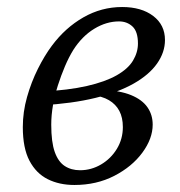

<svg xmlns="http://www.w3.org/2000/svg" viewBox="-20 -513 512 547"><path d="M192 14Q149 14 116 -2.5Q83 -19 64 -55Q45 -91 45 -151Q45 -194 57 -236.5Q69 -279 88 -317Q107 -355 128 -383Q166 -434 217.5 -463.5Q269 -493 328 -493Q383 -493 416.5 -467.5Q450 -442 450 -399Q450 -364 427.5 -332Q405 -300 361 -275Q317 -250 251.5 -234Q186 -218 98 -213V-252Q175 -256 227.5 -268Q280 -280 312.5 -298.5Q345 -317 359 -340.5Q373 -364 373 -389Q373 -423 357.5 -437.5Q342 -452 319 -452Q283 -452 248.5 -431Q214 -410 189 -371Q176 -350 165 -324Q154 -298 145 -270Q136 -242 131 -213.5Q126 -185 126 -158Q126 -108 136 -80Q146 -52 164.5 -40Q183 -28 208 -28Q240 -28 268 -44.5Q296 -61 313 -89Q330 -117 330 -151Q330 -178 320 -197Q310 -216 290.5 -227.5Q271 -239 242 -242L274 -270L272 -257Q322 -255 353.5 -242Q385 -229 400 -207.5Q415 -186 415 -158Q415 -118 385.5 -78Q356 -38 305.5 -12Q255 14 192 14Z"/></svg>

Font: Source Serif 4 18pt
Style: Italic
Weight: 400
Italic angle: -12°
Designer: Frank Grießhammer
Foundry: Adobe Systems Incorporated
Version: Version 4.004;hotconv 1.0.116;makeotfexe 2.5.65601